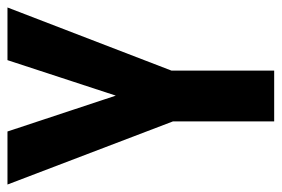

<svg xmlns="http://www.w3.org/2000/svg" viewBox="-140 -614 754 514"><g transform="rotate(-90 237.0 -357.0)"><path d="M238 -424 333 -714H474L305 -275V0H169V-271L0 -714H142Z"/></g></svg>

Font: Noto Sans Myanmar ExtraCondensed
Style: Bold
Weight: 700
Width: 2
Designer: Monotype Design Team
Foundry: Monotype Imaging Inc.
Version: Version 2.107; ttfautohint (v1.8.4.7-5d5b)